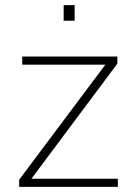

<svg xmlns="http://www.w3.org/2000/svg" viewBox="-20 -731 536 751"><path d="M55 0V-28L392 -478H67V-510H439V-482L103 -32H441V0ZM229 -650V-711H272V-650Z"/></svg>

Font: Saira Thin
Style: Regular
Weight: 100
Designer: Hector Gatti with collaboration of the Omnibus-Type team
Foundry: Omnibus-Type
Version: Version 1.101